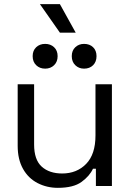

<svg xmlns="http://www.w3.org/2000/svg" viewBox="-20 -894 628 923"><path d="M65 -193V-489H144V-199Q144 -126 180.5 -93Q217 -60 279 -60Q349 -60 394 -106Q439 -152 439 -243V-489H518V0H441V-83H427Q411 -48 372 -19.5Q333 9 258 9Q205 9 160.5 -14Q116 -37 90.5 -82.5Q65 -128 65 -193ZM325 -624Q325 -651 342 -667Q359 -683 384 -683Q411 -683 427.5 -667Q444 -651 444 -624Q444 -597 427.5 -580.5Q411 -564 384 -564Q359 -564 342 -580.5Q325 -597 325 -624ZM137 -624Q137 -651 154 -667Q171 -683 197 -683Q223 -683 240 -667Q257 -651 257 -624Q257 -597 240 -580.5Q223 -564 197 -564Q171 -564 154 -580.5Q137 -597 137 -624ZM268 -737 172 -874H268L344 -737Z"/></svg>

Font: Space Grotesk Frontify
Style: Regular
Weight: 400
Designer: Florian Karsten
Version: Version 2.000